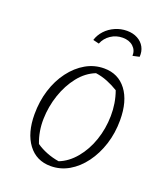

<svg xmlns="http://www.w3.org/2000/svg" viewBox="-130 -773 744 868"><g transform="rotate(20 242.5 -338.5)"><path d="M215 8Q146 8 106.5 -45Q67 -98 67 -188Q67 -250 84 -304.5Q101 -359 132.5 -401Q164 -443 205 -466.5Q246 -490 293 -490Q361 -490 400.5 -438Q440 -386 440 -294Q440 -232 422.5 -177.5Q405 -123 374 -81Q343 -39 302.5 -15.5Q262 8 215 8ZM242 -25Q286 -42 320.5 -83.5Q355 -125 374 -180.5Q393 -236 394 -297.5Q395 -359 375 -415Q349 -431 321.5 -442Q294 -453 265 -457Q219 -439 185.5 -396.5Q152 -354 133 -298Q114 -242 112.5 -182Q111 -122 132 -68Q155 -52 183 -41Q211 -30 242 -25ZM332 -685Q361 -685 383 -673Q405 -661 416 -640.5Q427 -620 425 -594L393 -587Q394 -614 375 -631.5Q356 -649 324 -649Q293 -649 267.5 -632Q242 -615 231 -587L202 -594Q210 -620 229 -640.5Q248 -661 275 -673Q302 -685 332 -685Z"/></g></svg>

Font: Piazzolla Thin Thin
Style: Italic
Weight: 250
Italic angle: -11.3°
Version: Version 2.005